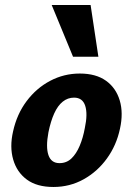

<svg xmlns="http://www.w3.org/2000/svg" viewBox="-20 -731 529 765"><path d="M193 14Q127 14 87 -15.5Q47 -45 32.5 -95.5Q18 -146 32 -207Q47 -276 86 -328Q125 -380 180 -409Q235 -438 298 -438Q362 -438 402 -409.5Q442 -381 457 -331Q472 -281 458 -218Q444 -152 406 -99.5Q368 -47 313 -16.5Q258 14 193 14ZM217 -81Q245 -81 264.5 -99.5Q284 -118 297.5 -150Q311 -182 318 -221Q330 -277 319.5 -309.5Q309 -342 275 -342Q250 -342 230 -326Q210 -310 196 -279Q182 -248 173 -204Q162 -145 173 -113Q184 -81 217 -81ZM271 -505 186 -711H341L372 -505Z"/></svg>

Font: Ysabeau Infant ExtraBold
Style: Italic
Weight: 800
Italic angle: -12°
Designer: Christian Thalmann (Catharsis Fonts)
Version: Version 2.001;gftools[0.9.30]; featfreeze: ss01,ss02,lnum